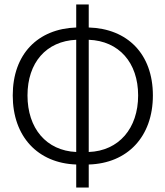

<svg xmlns="http://www.w3.org/2000/svg" viewBox="-20 -813 740 859"><path d="M664 -386C664 -572 550 -685 377 -690V-793H321V-690C149 -684 37 -571 37 -386C37 -202 149 -83 321 -77V26H377V-77C550 -82 664 -201 664 -386ZM377 -133V-635C512 -630 598 -533 598 -386C598 -239 512 -138 377 -133ZM103 -386C103 -533 187 -629 321 -635V-133C187 -139 103 -239 103 -386Z"/></svg>

Font: Kawkab Mono Light
Style: Regular
Weight: 300
Monospace: yes
Designer: Abdullah Arif
Foundry: Abdullah Arif
Version: Version 1.000;PS 000.500;hotconv 1.0.88;makeotf.lib2.5.64775